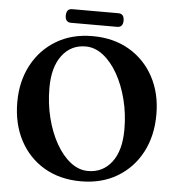

<svg xmlns="http://www.w3.org/2000/svg" viewBox="-57 -894 883 961"><g transform="rotate(5 384.0 -413.0)"><path d="M380.5 -714Q486.5 -714 565.5 -667.5Q644.5 -621 688.5 -539Q732.5 -457 732.5 -350.5Q732.5 -243 689 -160.8Q645.5 -78.5 567.2 -31.8Q489 15 385 15Q279 15 200 -31.5Q121 -78 77.2 -161Q33.5 -244 33.5 -352.5Q33.5 -457 77 -538.8Q120.5 -620.5 198.5 -667.2Q276.5 -714 380.5 -714ZM579.5 -263Q579.5 -340.5 561.5 -411.8Q543.5 -483 512 -538.8Q480.5 -594.5 439 -627Q397.5 -659.5 350.5 -659.5Q276.5 -659.5 232 -600.5Q187.5 -541.5 187.5 -437.5Q187.5 -358.5 205.5 -287Q223.5 -215.5 255 -159.8Q286.5 -104 327.8 -71.8Q369 -39.5 416 -39.5Q490 -39.5 534.8 -97.8Q579.5 -156 579.5 -263ZM237.5 -805Q237.5 -839.5 267 -839.5H498.5Q528 -839.5 528 -805Q528 -771 498.5 -771H267Q237.5 -771 237.5 -805Z"/></g></svg>

Font: Fraunces 72pt Soft SemiBold
Style: Regular
Weight: 600
Version: Version 1.000;[b76b70a41]